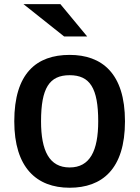

<svg xmlns="http://www.w3.org/2000/svg" viewBox="-20 -668 659 901"><path d="M47 -98.7C47 117.8 150.9 213 306.8 213C458.3 213 566.5 126.4 566.5 -98.7C566.5 -323.8 458.3 -410.4 306.8 -410.4C150.9 -410.4 47 -323.8 47 -98.7ZM280.8 -497H389L263.5 -648.5H90.3ZM172.6 -98.7C172.6 -254.5 211.5 -315.1 306.8 -315.1C402 -315.1 440.9 -254.5 440.9 -98.7C440.9 39.8 402 117.8 306.8 117.8C211.5 117.8 172.6 39.8 172.6 -98.7Z"/></svg>

Font: PleaseOptimize
Style: Demi-Bold
Weight: 600
Version: Version 001.000